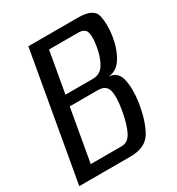

<svg xmlns="http://www.w3.org/2000/svg" viewBox="-183 -780 816 884"><g transform="rotate(-30 225.0 -337.5)"><path d="M-19.5 0 99.5 -675H363.5Q447 -675 456.8 -627.2Q466.5 -579.5 458.5 -526.5Q450 -465 422.8 -418.5Q395.5 -372 349 -369.5Q397 -366.5 408.5 -317Q420 -267.5 410 -198.5Q397.5 -114 366.8 -57Q336 0 253 0ZM77 -61.5H241Q275.5 -61.5 294.2 -98.2Q313 -135 325 -202.5Q337 -271 328 -305.5Q319 -340 275.5 -340H126ZM136 -396.5H281.5Q322 -396.5 342.2 -431Q362.5 -465.5 370.5 -513Q379.5 -563.5 372.5 -589Q365.5 -614.5 328 -614.5H174.5Z"/></g></svg>

Font: Anybody
Style: Italic
Weight: 400
Italic angle: -10°
Designer: Tyler Finck
Foundry: Etcetera Type Company
Version: Version 1.010; ttfautohint (v1.8.3) -l 8 -r 50 -G 200 -x 14 